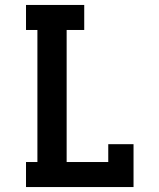

<svg xmlns="http://www.w3.org/2000/svg" viewBox="-20 -755 640 775"><path d="M85 0V-101H131V-634H85V-735H320V-634H249V-101H417V-173H519V0Z"/></svg>

Font: Iosevka Etoile
Style: Bold
Weight: 700
Designer: Belleve Invis
Foundry: Belleve Invis
Version: Version 28.1.0; ttfautohint (v1.8.4)